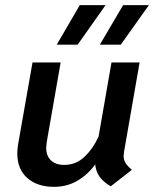

<svg xmlns="http://www.w3.org/2000/svg" viewBox="-20 -712 598 744"><path d="M459 -108Q459 -93 466 -81Q473 -69 491 -54L409 10Q379 -8 365 -28.5Q351 -49 349 -75Q321 -36 280.5 -12Q240 12 189 12Q125 12 86 -22Q47 -56 47 -118Q47 -134 50 -152L106 -470H215L161 -161Q159 -145 159 -139Q159 -108 177.5 -90.5Q196 -73 229 -73Q274 -73 307 -104Q340 -135 362 -183L412 -470H521L461 -126Q459 -112 459 -108ZM289 -692H389L281 -539H200ZM457 -692H557L448 -539H367Z"/></svg>

Font: KoHo SemiBold
Style: Italic
Weight: 600
Italic angle: -10°
Version: Version 1.000; ttfautohint (v1.6)